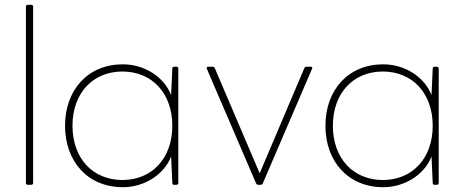

<svg xmlns="http://www.w3.org/2000/svg" viewBox="-20 -770 1936 800"><path d="M110 0C115 0 118 -3 118 -8V-742C118 -747 115 -750 110 -750H96C91 -750 88 -747 88 -742V-8C88 -3 91 0 96 0Z M492 10C580 10 663 -41 693 -118L698 -8C698 -2 701 0 706 0H715C720 0 723 -3 723 -8V-484C723 -489 720 -492 715 -492H706C701 -492 698 -490 698 -484L693 -374C663 -451 580 -502 492 -502C345 -502 251 -394 251 -246C251 -98 345 10 492 10ZM490 -20C367 -20 282 -110 282 -246C282 -382 367 -472 490 -472C613 -472 698 -382 698 -246C698 -110 613 -20 490 -20Z M1065 0C1069 0 1073 -1 1075 -6L1280 -483C1283 -490 1280 -492 1274 -492H1258C1254 -492 1250 -491 1248 -486L1062 -48L875 -486C873 -491 869 -492 865 -492H848C842 -492 839 -489 842 -483L1047 -6C1049 -1 1053 0 1057 0Z M1577 10C1665 10 1748 -41 1778 -118L1783 -8C1783 -2 1786 0 1791 0H1800C1805 0 1808 -3 1808 -8V-484C1808 -489 1805 -492 1800 -492H1791C1786 -492 1783 -490 1783 -484L1778 -374C1748 -451 1665 -502 1577 -502C1430 -502 1336 -394 1336 -246C1336 -98 1430 10 1577 10ZM1575 -20C1452 -20 1367 -110 1367 -246C1367 -382 1452 -472 1575 -472C1698 -472 1783 -382 1783 -246C1783 -110 1698 -20 1575 -20Z"/></svg>

Font: LINE Seed Sans TH Thin
Style: Regular
Weight: 250
Designer: Dalton Maag Ltd | Thai characters by Cadson Demak Co.,Ltd.
Foundry: Dalton Maag Ltd
Version: Version 1.003